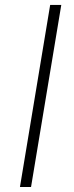

<svg xmlns="http://www.w3.org/2000/svg" viewBox="-20 -747 295 767"><path d="M224.8 -727.3 104 0H59.7L180.4 -727.3Z"/></svg>

Font: Inter Extra Light  BETA
Style: Italic
Weight: 200
Italic angle: 9.39999°
Designer: Rasmus Andersson
Foundry: rsms
Version: Version 3.011;git-f93a4a705